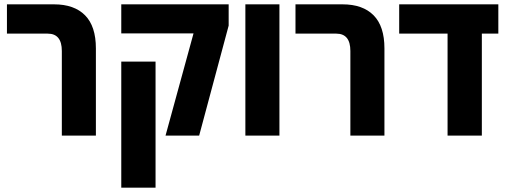

<svg xmlns="http://www.w3.org/2000/svg" viewBox="-20 -625 2329 885"><path d="M265 0V-390Q265 -470 200 -470H12V-605H229Q322 -605 372 -554.5Q422 -504 422 -402V0Z M743 0 872 -471H539V-605H1034V-507L898 0ZM539 240V-341H697V240Z M1111 0V-605H1268V0Z M1595 0V-390Q1595 -470 1530 -470H1342V-605H1559Q1652 -605 1702 -554.5Q1752 -504 1752 -402V0Z M2043 0V-470H1820V-605H2277V-470H2201V0Z"/></svg>

Font: Noto Sans Hebrew Condensed ExtraBold
Style: Regular
Weight: 800
Width: 3
Designer: Monotype Design Team
Foundry: Monotype Imaging Inc.
Version: Version 2.004; ttfautohint (v1.8.4.7-5d5b)